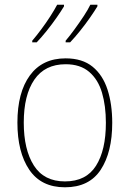

<svg xmlns="http://www.w3.org/2000/svg" viewBox="-20 -786 552 816"><path d="M457 -264Q457 -139 408 -64.5Q359 10 256 10Q155 10 104.5 -64.5Q54 -139 54 -265Q54 -393 107 -465.5Q160 -538 259 -538Q330 -538 373.5 -502.5Q417 -467 437 -405Q457 -343 457 -264ZM81 -265Q81 -150 124 -82.5Q167 -15 256 -15Q346 -15 388 -81.5Q430 -148 430 -264Q430 -336 413.5 -392Q397 -448 359 -480.5Q321 -513 259 -513Q171 -513 126 -447.5Q81 -382 81 -265ZM394 -759Q382 -739 362.5 -711Q343 -683 320.5 -655Q298 -627 278 -606H259V-613Q276 -633 296.5 -661Q317 -689 335.5 -717Q354 -745 364 -766H394ZM252 -759Q240 -739 220.5 -711Q201 -683 178.5 -655Q156 -627 136 -606H117V-613Q135 -634 155.5 -661.5Q176 -689 194 -717Q212 -745 223 -766H252Z"/></svg>

Font: Noto Sans Telugu SemiCondensed Thin
Style: Regular
Weight: 100
Width: 4
Designer: Jelle Bosma - Monotype Design Team
Foundry: Monotype Imaging Inc.
Version: Version 2.005; ttfautohint (v1.8.4.7-5d5b)